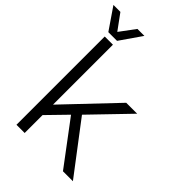

<svg xmlns="http://www.w3.org/2000/svg" viewBox="-260 -982 1092 1092"><g transform="rotate(45 286.5 -436.0)"><path d="M82 0V-710H148V-228L435 -530H523L305 -304L536 0H456L261 -260L148 -144V0ZM-10 -872H46L114 -779L183 -872H239L149 -742H79Z"/></g></svg>

Font: Geist Light
Style: Regular
Weight: 400
Designer: Basement.studio, Andrés Briganti, Mateo Zaragoza
Foundry: Basement.studio, Vercel, Andrés Briganti, Guido Ferreyra, Mateo Zaragoza
Version: Version 1.401